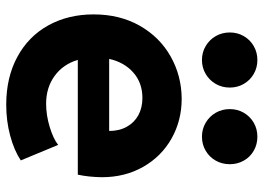

<svg xmlns="http://www.w3.org/2000/svg" viewBox="-131 -676 814 592"><g transform="rotate(90 276.0 -380.0)"><path d="M24.4 -261.7Q24.4 -342.3 59.3 -403.8Q94.2 -465.3 153.8 -499Q213.4 -532.7 284.2 -533.2Q351.6 -533.2 407 -502Q462.4 -470.7 494.4 -414.6Q526.4 -358.4 526.4 -287.1Q525.9 -247.6 518.6 -212.9H164.6Q178.2 -167.5 214.1 -141.4Q250 -115.2 299.8 -115.2Q335 -115.2 371.3 -126.2Q407.7 -137.2 426.8 -152.3L474.6 -37.1Q443.8 -16.6 398.4 -4.4Q353 7.8 302.7 7.8Q218.8 7.8 155.5 -26.4Q92.3 -60.5 58.3 -121.8Q24.4 -183.1 24.4 -261.7ZM383.8 -309.6Q383.8 -340.8 370.8 -364Q357.9 -387.2 335 -399.7Q312 -412.1 282.2 -412.1Q235.4 -412.1 203.6 -384Q171.9 -356 161.6 -309.6ZM316.4 -681.6Q316.4 -705.1 327.6 -724.6Q338.9 -744.1 358.4 -755.4Q377.9 -766.6 401.4 -766.6Q425.3 -766.6 444.8 -755.4Q464.4 -744.1 475.3 -724.6Q486.3 -705.1 486.3 -681.6Q486.3 -657.7 475.3 -638.2Q464.4 -618.7 444.8 -607.2Q425.3 -595.7 401.4 -595.7Q377.9 -595.7 358.4 -607.2Q338.9 -618.7 327.6 -638.2Q316.4 -657.7 316.4 -681.6ZM80.1 -681.6Q80.1 -705.1 91.3 -724.6Q102.5 -744.1 122.1 -755.4Q141.6 -766.6 165 -766.6Q188.5 -766.6 208 -755.4Q227.5 -744.1 238.8 -724.6Q250 -705.1 250 -681.6Q250 -657.7 238.8 -638.2Q227.5 -618.7 208 -607.2Q188.5 -595.7 165 -595.7Q141.6 -595.7 122.1 -607.2Q102.5 -618.7 91.3 -638.2Q80.1 -657.7 80.1 -681.6Z"/></g></svg>

Font: Reddit Sans Strawberry ExBold
Style: Regular
Weight: 800
Designer: Stephen Hutchings
Foundry: Reddit
Version: Version 1.013